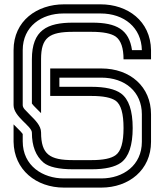

<svg xmlns="http://www.w3.org/2000/svg" viewBox="-20 -853 748 873"><path d="M41.7 -625V-375C41.7 -321.8 125 -279.8 125 -250C125 -188.5 142.7 -143.8 178.1 -113.5C202.1 -93.8 246.9 -83.3 312.5 -83.3H395.8C458.3 -83.3 503.1 -93.8 530.2 -113.5C565.6 -139.6 583.3 -192.7 583.3 -270.8C583.3 -350 565.6 -402.1 530.2 -428.1C503.1 -447.9 458.3 -458.3 395.8 -458.3H250V-500H440.6C549.2 -500 625 -435.2 625 -333.3V-208.3C625 -102.2 541 -41.7 440.6 -41.7H270.8C175.4 -41.7 83.3 -98.2 83.3 -210.4V-243.8C80.2 -249 71.9 -257.3 60.4 -268.8L41.7 -287.5V-208.3C43.7 -81.1 144.3 0 270.8 0H440.6C565.7 0 666.7 -79.9 666.7 -208.3V-333.3C666.7 -458.3 572.4 -541.7 440.6 -541.7H208.3V-416.7H395.8C449 -416.7 485.4 -409.4 506.3 -394.8C530.2 -377.1 541.7 -336.5 541.7 -270.8C541.7 -206.3 530.2 -165.6 506.3 -147.9C485.4 -132.3 449 -125 395.8 -125H312.5C206.9 -125 166.7 -150.2 166.7 -251C166.7 -281.9 138.3 -308.6 118.8 -328.1L91.7 -356.2C86.5 -362.5 83.3 -368.8 83.3 -375V-625C83.3 -733.4 169.8 -791.7 267.7 -791.7H437.5C544.7 -791.7 623 -727.2 625 -625H580.2C566.8 -718.9 509.3 -750 399 -750H312.5C194.9 -750 125 -716.7 125 -583.3V-382.3C128.1 -377.1 136.5 -368.8 147.9 -357.3L166.7 -338.5V-584.4C166.7 -682.1 203.8 -708.3 312.5 -708.3H395.8C449 -708.3 485.4 -701 506.3 -686.5C530.2 -668.8 541.7 -634.4 541.7 -583.3H666.7V-625C664.6 -758.1 559.8 -833.3 437.5 -833.3H270.8C148.6 -833.3 41.7 -758.6 41.7 -625Z"/></svg>

Font: Sportrop
Style: Regular
Weight: 500
Version: Version 0.9